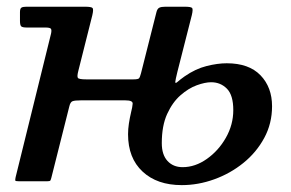

<svg xmlns="http://www.w3.org/2000/svg" viewBox="-20 -540 866 572"><path d="M400 -321.5 446 -503.5Q448.5 -514 454.5 -517Q460.5 -520 472.5 -520H530Q549.5 -520 552.5 -516Q555.5 -512 551.5 -495L508.5 -326Q502.5 -301.5 502.2 -295.8Q502 -290 509 -296.2Q516 -302.5 530 -312.5Q562.5 -335 595.2 -343.2Q628 -351.5 655.5 -351.5Q721.5 -351.5 756 -315.8Q790.5 -280 790.5 -223.5Q790.5 -172 767.2 -129Q744 -86 705 -54.5Q666 -23 618.2 -5.8Q570.5 11.5 521.5 11.5Q448 11.5 404.8 -28.8Q361.5 -69 361.5 -140Q361.5 -155.5 364 -172Q366.5 -188.5 370.5 -205.5Q374.5 -221 375.2 -231Q376 -241 354 -241H220Q203 -241 196.2 -238.5Q189.5 -236 186.5 -223L133 -10.5Q131.5 -4.5 130 -2.2Q128.5 0 121 0H36Q26 0 25.5 -2.2Q25 -4.5 26.5 -12L132 -439.5Q134.5 -451 131.5 -454.5Q128.5 -458 115 -458H60Q47 -458 43.2 -461.5Q39.5 -465 39.5 -478V-503.5Q39.5 -514.5 43.8 -517.2Q48 -520 58.5 -520H233Q253 -520 256 -515.8Q259 -511.5 255 -494.5L213.5 -329.5Q209 -312.5 212 -308Q215 -303.5 237.5 -303.5H376.5Q391.5 -303.5 394.2 -306.8Q397 -310 400 -321.5ZM462 -113.5Q462 -79 479 -60.5Q496 -42 524 -42Q561.5 -42 596.2 -66.5Q631 -91 653 -129.8Q675 -168.5 675 -212Q675 -256.5 656 -275.8Q637 -295 609 -295Q591 -295 566.2 -286Q541.5 -277 517.8 -256.2Q494 -235.5 478 -200.5Q462 -165.5 462 -113.5Z"/></svg>

Font: Besley* Medium
Style: Italic
Weight: 500
Italic angle: -13°
Designer: Owen Earl
Foundry: indestructible type*
Version: Version 3.000; ttfautohint (v1.8.3)